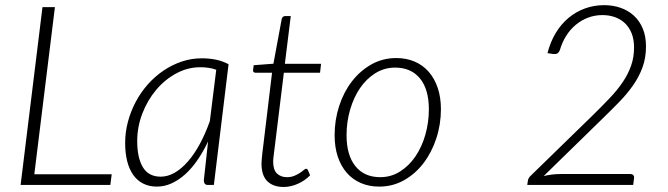

<svg xmlns="http://www.w3.org/2000/svg" viewBox="-20 -736 2658 764"><path d="M424.5 -42.5 419 0H62L149 -707.5H198.5L116.5 -42.5Z M840.5 -458.5Q825.5 -464 809.5 -466.2Q793.5 -468.5 777 -468.5Q727 -468.5 681.5 -444Q636 -419.5 601.5 -378.5Q567 -337.5 546.5 -284.5Q526 -231.5 526 -174.5Q526 -107.5 548.8 -70.2Q571.5 -33 619.5 -33Q648 -33 675.5 -49Q703 -65 728.2 -94Q753.5 -123 775.5 -163.8Q797.5 -204.5 815 -254ZM808 -173Q789 -133 766.2 -99.8Q743.5 -66.5 717.5 -43Q691.5 -19.5 663 -6.5Q634.5 6.5 604 6.5Q573 6.5 549.2 -5.8Q525.5 -18 509.8 -40.5Q494 -63 486 -95Q478 -127 478 -167Q478 -210.5 489.2 -252.2Q500.5 -294 520.5 -331.5Q540.5 -369 568.5 -400.5Q596.5 -432 630.5 -455Q664.5 -478 703 -491Q741.5 -504 782.5 -504Q812 -504 838.2 -498.8Q864.5 -493.5 889.5 -480.5L831 0H808Q798 0 794.5 -5.5Q791 -11 791 -18Z M1020.5 -83.5Q1020.5 -86.5 1020.8 -91Q1021 -95.5 1021.8 -104.5Q1022.5 -113.5 1024 -127.8Q1025.5 -142 1028.5 -164L1062.5 -446.5H997Q992 -446.5 989 -449.5Q986 -452.5 987 -458L989.5 -476.5L1068 -482.5L1101 -660.5Q1102 -665 1105.5 -668.5Q1109 -672 1114 -672H1137L1113.5 -482H1257.5L1253.5 -446.5H1109.5L1075 -165.5Q1072.5 -145 1070.8 -132Q1069 -119 1068.2 -110.8Q1067.5 -102.5 1067.2 -98.5Q1067 -94.5 1067 -92.5Q1067 -60 1082.2 -45.5Q1097.5 -31 1121.5 -31Q1138 -31 1150.8 -36.2Q1163.5 -41.5 1173 -47.8Q1182.5 -54 1188.5 -59.2Q1194.5 -64.5 1197.5 -64.5Q1202.5 -64.5 1205 -59.5L1214 -38.5Q1194 -17.5 1165.5 -4.8Q1137 8 1108.5 8Q1067.5 8 1044.2 -14.5Q1021 -37 1020.5 -83.5Z M1493 -31Q1536.5 -31 1572.2 -53.8Q1608 -76.5 1633.5 -114.2Q1659 -152 1672.8 -200.8Q1686.5 -249.5 1686.5 -301Q1686.5 -381 1651 -424Q1615.5 -467 1552.5 -467Q1509 -467 1473.2 -444.5Q1437.5 -422 1412.2 -384.8Q1387 -347.5 1373 -299Q1359 -250.5 1359 -198Q1359 -118.5 1394.2 -74.8Q1429.5 -31 1493 -31ZM1489 6.5Q1449 6.5 1416.2 -7.5Q1383.5 -21.5 1360.2 -48Q1337 -74.5 1324.2 -112.2Q1311.5 -150 1311.5 -198Q1311.5 -258.5 1329.5 -314Q1347.5 -369.5 1380.2 -412Q1413 -454.5 1458 -479.8Q1503 -505 1557 -505Q1597 -505 1629.8 -491Q1662.5 -477 1685.8 -450.5Q1709 -424 1721.8 -386.2Q1734.5 -348.5 1734.5 -301.5Q1734.5 -241 1716.2 -185.5Q1698 -130 1665.5 -87.2Q1633 -44.5 1588 -19Q1543 6.5 1489 6.5Z M2488 -43.5Q2496 -43.5 2500 -39Q2504 -34.5 2503 -27L2499.5 0H2078L2080.5 -16.5Q2081 -22 2084.2 -27.5Q2087.5 -33 2092 -37L2343.5 -282Q2378 -316 2407.2 -346.8Q2436.5 -377.5 2457.8 -409Q2479 -440.5 2491 -474Q2503 -507.5 2503 -547Q2503 -580 2493 -604.2Q2483 -628.5 2465.8 -644.5Q2448.5 -660.5 2425.8 -668.2Q2403 -676 2377.5 -676Q2347 -676 2320 -665.8Q2293 -655.5 2271 -637.2Q2249 -619 2233 -593.5Q2217 -568 2208 -537.5Q2204 -527 2197.8 -523.5Q2191.5 -520 2182 -521L2158.5 -524.5Q2170 -569.5 2191.5 -605Q2213 -640.5 2242.5 -665Q2272 -689.5 2308 -702.5Q2344 -715.5 2384.5 -715.5Q2419 -715.5 2449.2 -705Q2479.5 -694.5 2502 -674Q2524.5 -653.5 2537.5 -622.8Q2550.5 -592 2550.5 -551.5Q2550.5 -505.5 2536.5 -467.5Q2522.5 -429.5 2498.5 -395.5Q2474.5 -361.5 2443 -329.2Q2411.5 -297 2376.5 -263L2143.5 -35.5Q2159.5 -39.5 2176.8 -41.5Q2194 -43.5 2211 -43.5Z"/></svg>

Font: Lato 2
Style: Italic
Weight: 300
Italic angle: -7°
Designer: Lukasz Dziedzic with Adam Twardoch and Botio Nikoltchev
Foundry: tyPoland Lukasz Dziedzic
Version: Version 2.015; 2015-08-06; http://www.latofonts.com/